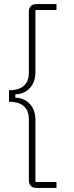

<svg xmlns="http://www.w3.org/2000/svg" viewBox="-20 -780 362 938"><path d="M159 138Q121 138 121 99V-197Q121 -242 95 -262.5Q69 -283 24 -283V-339Q69 -339 95 -359.5Q121 -380 121 -425V-721Q121 -760 159 -760H256V-731H153V-427Q153 -380 126.5 -350.5Q100 -321 55 -319V-303Q100 -301 126.5 -271.5Q153 -242 153 -195V109H256V138Z"/></svg>

Font: IBM Plex Sans Thai Looped ExtraLight
Style: Regular
Weight: 200
Designer: Mike Abbink, Paul van der Laan, Pieter van Rosmalen, Ben Mitchell, Mark Frömberg
Foundry: Bold Monday
Version: Version 1.0